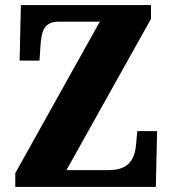

<svg xmlns="http://www.w3.org/2000/svg" viewBox="-20 -734 677 754"><path d="M40 0H592L597 -219H519L515 -173C511 -120 495 -66 408 -66H241L573 -660V-714H62L57 -496H135L139 -554C143 -613 153 -649 212 -649H372L40 -54Z"/></svg>

Font: Noto Serif Sinhala Condensed Black
Style: Regular
Weight: 900
Width: 3
Designer: Jelle Bosma - Monotype Design Team
Foundry: Monotype Imaging Inc.
Version: Version 2.007